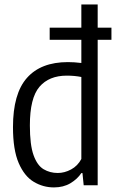

<svg xmlns="http://www.w3.org/2000/svg" viewBox="-20 -828 520 858"><path d="M221 9.5Q172.5 9.5 130.8 -15.5Q89 -40.5 63.5 -99.5Q38 -158.5 38 -260Q38 -409.5 100.5 -480Q163 -550.5 283.5 -550.5Q312 -550.5 343.5 -546.5V-808H416.5V0H354L348.5 -54.5H343.5Q326 -28 294.8 -9.2Q263.5 9.5 221 9.5ZM238 -55Q268.5 -55 297.8 -70.8Q327 -86.5 343.5 -117.5V-484Q313 -490 278.5 -490Q199 -490 156.2 -440Q113.5 -390 113.5 -267.5Q113.5 -180.5 130 -134.5Q146.5 -88.5 174.8 -71.8Q203 -55 238 -55ZM202 -650V-704.5H478V-650Z"/></svg>

Font: Encode Sans Condensed
Style: Regular
Weight: 400
Width: 3
Designer: Multiple Designers
Foundry: Impallari Type
Version: Version 3.000; ttfautohint (v1.8.3) -l 8 -r 50 -G 200 -x 14 